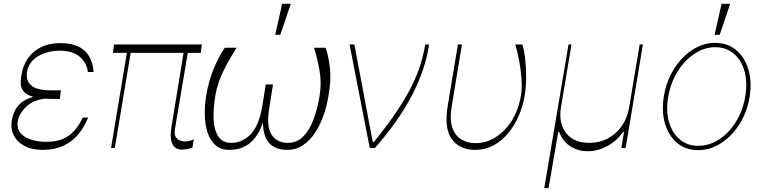

<svg xmlns="http://www.w3.org/2000/svg" viewBox="-20 -780 4035 1012"><path d="M295.5 -258.5H257.1Q235.1 -258.5 215.9 -259.9Q152.7 -252.1 116.5 -216.3Q80.3 -180.4 73.9 -140.6Q65 -89.1 108.5 -60.9Q152 -32.7 225.9 -32.7Q295.5 -32.7 340.4 -63.7Q385.3 -94.8 416.2 -160.5H444.6Q425.8 -113.3 394.9 -74.6Q364 -35.9 316.9 -13Q269.9 9.9 203.1 9.9Q148.4 9.9 109.6 -10.5Q70.7 -30.9 52.7 -66.6Q34.8 -102.3 42.6 -147.7Q45.1 -162.6 53.6 -186.3Q62.1 -209.9 85.4 -233Q108.7 -256 155.5 -269.5Q116.5 -280.9 102.8 -300.4Q89.1 -320 89.3 -342.2Q89.5 -364.3 92.7 -383.9Q93.4 -387.4 93.8 -389.2Q107.2 -464.5 160.9 -508.5Q214.5 -552.6 295.5 -552.6Q384.2 -552.6 426.3 -512.4Q468.4 -472.3 473 -400.6H443.2Q437.5 -447.8 400.9 -480.1Q364.3 -512.4 295.5 -512.8Q228 -512.4 179.5 -483Q131 -453.5 122.2 -400.6Q115.4 -356.9 143.8 -330.4Q172.2 -304 247.2 -304H301.1Z M1044 -545.5 1038.4 -501.4H969.8L902 -99.4Q897.4 -70 907.5 -56.1Q917.6 -42.3 932.2 -38.4Q946.7 -34.4 956 -34.1Q967 -34.4 980.8 -38.4Q994.7 -42.3 1001.4 -45.5L994.3 -1.4Q990.8 -0.4 975.7 3.7Q960.6 7.8 936.1 8.5Q916.9 8.2 902.2 -3.2Q887.4 -14.6 881.9 -41.9Q876.4 -69.2 884.9 -117.9L947.4 -501.4H668.7L585.2 0H565.3L648.8 -501.4H575.3L581 -545.5Z M1634.9 -528.4H1696Q1712.4 -483.7 1719.1 -420.6Q1725.9 -357.6 1711.6 -277Q1703.5 -224.8 1685.9 -173.8Q1668.3 -122.9 1641.2 -81.3Q1614 -39.8 1577.4 -14.9Q1540.8 9.9 1494.3 9.9Q1429 9.9 1397.4 -27.7Q1365.8 -65.3 1365.8 -135.3Q1343 -65.3 1299.4 -27.7Q1255.7 9.9 1188.9 9.9Q1143.8 9.9 1115.8 -14.7Q1087.7 -39.4 1074.2 -81Q1060.7 -122.5 1059.5 -173.5Q1058.2 -224.4 1066.8 -277Q1080.6 -355.5 1106.9 -418.9Q1133.2 -482.2 1164.8 -528.4H1227.3Q1189.3 -469.5 1157.7 -405.7Q1126.1 -342 1115.1 -277Q1103 -205.3 1106.2 -148.6Q1109.4 -92 1131.7 -59.3Q1154.1 -26.6 1198.9 -27Q1255.3 -26.6 1299.5 -70.3Q1343.8 -114 1362.2 -218.8L1380.7 -335.2H1419L1400.6 -218.8Q1382.1 -114 1411.2 -70.3Q1440.3 -26.6 1497.2 -27Q1543.7 -26.6 1576.9 -59.1Q1610.1 -91.6 1631.7 -148.3Q1653.4 -204.9 1664.8 -277Q1675.4 -342 1664.6 -405.5Q1653.8 -469.1 1634.9 -528.4ZM1430.4 -596.6 1467.3 -759.9H1512.8L1457.4 -596.6Z M1929 0 1822.4 -545.5H1848L1944.6 -31.2H1950.3Q2024.5 -122.9 2073.2 -195.8Q2121.8 -268.8 2151.3 -328.8Q2180.8 -388.8 2196.7 -441.6Q2212.7 -494.3 2221.6 -545.5H2241.5Q2223.4 -416.9 2152.3 -279.5Q2081.3 -142 1956 0Z M2393.5 -545.5H2414.8L2360.8 -218.8Q2349.1 -147.7 2364.9 -105.1Q2380.7 -62.5 2413.5 -43.9Q2446.4 -25.2 2485.8 -25.6Q2542.3 -25.2 2592.3 -56.6Q2642.4 -88.1 2677.9 -144.7Q2713.4 -201.3 2725.9 -277Q2731.9 -314.6 2728.9 -361.7Q2725.9 -408.7 2717 -456.9Q2708.1 -505 2696 -545.5H2733Q2742.9 -515.6 2748.2 -469.1Q2753.6 -422.6 2753.2 -371.4Q2752.8 -320.3 2745.7 -277Q2737.2 -225.5 2716.3 -174.7Q2695.3 -123.9 2662.1 -82.2Q2628.9 -40.5 2584 -15.3Q2539.1 9.9 2483 9.9Q2404.5 9.9 2362.4 -45.3Q2320.3 -100.5 2339.5 -220.2Z M2848.7 211.6 2976.6 -545.5H2992.2L2936.8 -214.5Q2923.3 -131 2963.4 -79Q3003.6 -27 3085.9 -27Q3140.6 -27 3184.8 -50.8Q3229 -74.6 3258 -116.8Q3286.9 -159.1 3296.2 -214.5L3351.6 -545.5H3368.6L3277.7 0H3255L3269.2 -85.2H3264.9Q3228.3 -34.4 3178.1 -8.5Q3127.8 17.4 3077.4 17Q3028.1 17.4 2986.9 -8.5Q2945.7 -34.4 2926.8 -85.2H2922.6L2871.4 211.6Z M3659.8 11.4Q3595.2 11.4 3549.9 -25.9Q3504.6 -63.2 3485.3 -127.8Q3465.9 -192.5 3479.4 -274.1Q3492.9 -353.7 3532.8 -417.1Q3572.8 -480.5 3629.4 -517.2Q3686.1 -554 3749.3 -554Q3814.6 -554 3859.9 -516.3Q3905.2 -478.7 3924.5 -414.1Q3943.9 -349.4 3931.1 -268.5Q3917.6 -188.9 3877.5 -125.5Q3837.4 -62.1 3780.5 -25.4Q3723.7 11.4 3659.8 11.4ZM3659.8 -11.4Q3718.8 -11.4 3771 -45.6Q3823.2 -79.9 3859.7 -139.4Q3896.3 -198.9 3908.4 -274.1Q3920.5 -347.3 3903.8 -405.5Q3887.1 -463.8 3847.3 -497.5Q3807.5 -531.2 3750.7 -531.2Q3692.5 -531.2 3640.3 -496.6Q3588.1 -462 3551.1 -402.5Q3514.2 -343 3502.1 -268.5Q3489.3 -195.3 3506.2 -137.1Q3523.1 -78.8 3563 -45.1Q3603 -11.4 3659.8 -11.4ZM3746.4 -596.6 3783.4 -759.9H3828.8L3773.4 -596.6Z"/></svg>

Font: Inter Thin  BETA
Style: Italic
Weight: 100
Italic angle: -9.39999°
Designer: Rasmus Andersson
Foundry: rsms
Version: Version 3.011;git-f93a4a705